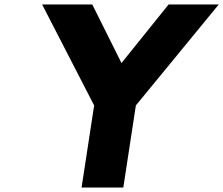

<svg xmlns="http://www.w3.org/2000/svg" viewBox="-20 -845 1006 865"><path d="M169.7 -825 404.1 -370 347.5 0H535.5L592.1 -370L965.7 -825H739.7L527.3 -561L395.7 -825Z"/></svg>

Font: Sztylet
Style: BdObl
Weight: 700
Foundry: Cannot Into Space Fonts, PlusOne Fonts
Version: Version 0.12